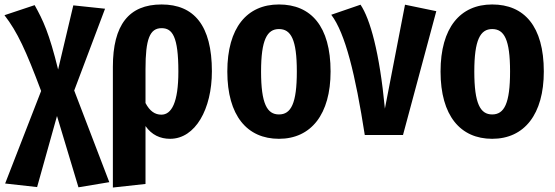

<svg xmlns="http://www.w3.org/2000/svg" viewBox="-35 -604 2485 859"><path d="M297 -199 435 -565 293 -580 225 -293C185 -456 158 -513 120 -581L-15 -536C43 -461 81 -378 149 -197L-12 217L131 233L220 -85L316 234L454 211Z M688 -584C541 -584 470 -492 470 -305V235L616 219V-40C644 0 682 17 726 17C839 17 913 -116 913 -285C913 -490 833 -584 688 -584ZM687 -91C658 -91 635 -107 616 -143V-295C616 -429 635 -478 688 -478C736 -478 763 -441 763 -284C763 -144 732 -91 687 -91Z M1213 -584C1070 -584 982 -480 982 -284C982 -86 1071 17 1213 17C1357 17 1444 -93 1444 -284C1444 -487 1356 -584 1213 -584ZM1213 -474C1267 -474 1293 -427 1293 -284C1293 -141 1267 -92 1213 -92C1160 -92 1133 -140 1133 -284C1133 -426 1160 -474 1213 -474Z M1578 -583 1447 -538C1510 -455 1555 -270 1597 0H1768L1917 -554L1777 -583L1687 -118C1663 -370 1621 -519 1578 -583Z M2167 -584C2024 -584 1936 -480 1936 -284C1936 -86 2025 17 2167 17C2311 17 2398 -93 2398 -284C2398 -487 2310 -584 2167 -584ZM2167 -474C2221 -474 2247 -427 2247 -284C2247 -141 2221 -92 2167 -92C2114 -92 2087 -140 2087 -284C2087 -426 2114 -474 2167 -474Z"/></svg>

Font: Glow Sans TC Compressed
Style: Bold
Weight: 700
Width: 2
Designer: Ryoko NISHIZUKA (kana, bopomofo & ideographs); Paul D. Hunt (Latin, Greek & Cyrillic); Sandoll Communications, Soo-young
Version: Version 0.93